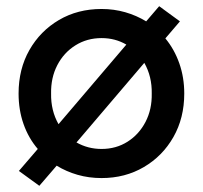

<svg xmlns="http://www.w3.org/2000/svg" viewBox="-20 -565 655 620"><path d="M107 35 41 -13 102 -84Q72 -119 56 -164.5Q40 -210 40 -263Q40 -342 75 -403.5Q110 -465 170.5 -500.5Q231 -536 308 -536Q348 -536 384.5 -525.5Q421 -515 452 -496L494 -545L561 -496L514 -441Q543 -406 559 -360.5Q575 -315 575 -263Q575 -184 540 -122.5Q505 -61 444.5 -25.5Q384 10 308 10Q267 10 230.5 -0.5Q194 -11 163 -30ZM145 -263Q144 -208 169 -164L388 -421Q352 -442 308 -442Q261 -442 223.5 -418.5Q186 -395 165 -354.5Q144 -314 145 -263ZM308 -84Q355 -84 392 -107.5Q429 -131 450 -171.5Q471 -212 470 -263Q471 -318 446 -362L227 -105Q264 -84 308 -84Z"/></svg>

Font: Readex Pro
Style: Regular
Weight: 400
Designer: Bonnie Shaver-Troup, Thomas Jockin
Foundry: Lexend
Version: Version 1.204; ttfautohint (v1.8.4.7-5d5b)